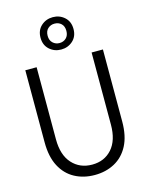

<svg xmlns="http://www.w3.org/2000/svg" viewBox="-141 -1050 881 1147"><g transform="rotate(-15 300.0 -476.0)"><path d="M300 12Q231 12 176.5 -17.5Q122 -47 91 -106Q60 -165 60 -255V-700H130V-254Q130 -157 177.5 -104.5Q225 -52 301 -52Q377 -52 423.5 -104.5Q470 -157 470 -254V-700H540V-255Q540 -165 509 -106Q478 -47 423.5 -17.5Q369 12 300 12ZM300 -764Q258 -764 228 -791Q198 -818 198 -864Q198 -910 228 -937Q258 -964 300 -964Q342 -964 372 -937Q402 -910 402 -864Q402 -818 372 -791Q342 -764 300 -764ZM300 -804Q325 -804 341.5 -820Q358 -836 358 -864Q358 -893 341.5 -908.5Q325 -924 300 -924Q276 -924 259 -908.5Q242 -893 242 -864Q242 -836 259 -820Q276 -804 300 -804Z"/></g></svg>

Font: DM Mono Light
Style: Regular
Weight: 300
Designer: Colophon Foundry
Foundry: Colophon Foundry
Version: Version 1.000; ttfautohint (v1.8.2.53-6de2)